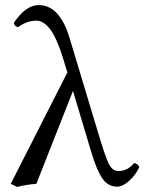

<svg xmlns="http://www.w3.org/2000/svg" viewBox="-20 -718 571 750"><path d="M523.9 -64.9Q510.3 -34.7 484.6 -11.7Q459 11.2 438 11.2Q402.3 11.2 380.1 -20.5Q357.9 -52.2 335.9 -126L265.1 -362.8L122.1 0Q84 2.9 46.9 12.2L22 0L243.2 -435.1L230 -478Q215.3 -527.3 200.2 -560.8Q185.1 -594.2 170.9 -609.9Q156.7 -625.5 145.5 -631.3Q134.3 -637.2 122.1 -637.2Q84.5 -637.2 50.8 -611.8Q45.9 -613.3 43.5 -614.3Q41 -615.2 38.1 -618.9Q35.2 -622.6 34.2 -628.9Q81.1 -698.2 130.9 -698.2Q213.4 -698.2 252 -568.8L358.9 -213.9Q389.6 -109.9 404.1 -79.8Q418.5 -49.8 441.9 -49.8Q478.5 -49.8 503.9 -81.1Q519.5 -78.1 523.9 -64.9Z"/></svg>

Font: Common Serif
Style: Regular
Weight: 400
Designer: Philipp H. Poll, Khaled Hosny
Foundry: Stefan Peev, Context Ltd.
Version: Version 1.026